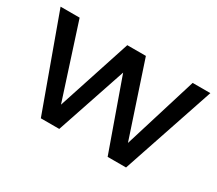

<svg xmlns="http://www.w3.org/2000/svg" viewBox="-98 -706 1028 908"><g transform="rotate(30 416.5 -252.0)"><path d="M729 -503.9 606 -105 473.6 -503.9H372.1L241.2 -103.5L111.8 -503.9H7.8L190.9 0H291.5L419.9 -381.8L555.7 0H656.2L825.7 -503.9Z"/></g></svg>

Font: Inder
Style: Regular
Weight: 400
Designer: Irina Smirnova
Foundry: Irina Smirnova
Version: Version 1.001